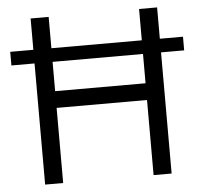

<svg xmlns="http://www.w3.org/2000/svg" viewBox="-51 -753 849 806"><g transform="rotate(-5 373.5 -350.0)"><path d="M564 0V-700H640V0ZM107 0V-700H183V0ZM169.5 -316.5V-387H578.5V-316.5ZM9.5 -510.5V-568H737.5V-510.5Z"/></g></svg>

Font: Geologica Roman ExtraLight
Style: Regular
Weight: 250
Designer: Sindre Bremnes, Frode Helland
Foundry: Monokrom Skriftforlag AS
Version: Version 1.010;gftools[0.9.28]